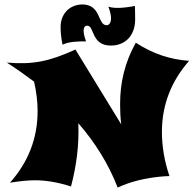

<svg xmlns="http://www.w3.org/2000/svg" viewBox="-20 -813 875 868"><path d="M835 -538C747 -544 669 -571 594 -620C544 -531 523 -439 523 -344C523 -314 524 -282 528 -251L321 -589C204 -536 131 -520 11 -530C53 -503 94 -474 134 -444C145 -396 150 -352 150 -311C150 -185 106 -78 25 13C68 6 106 2 138 2C188 2 242 11 301 30C327 -68 338 -163 334 -256C410 -169 471 -71 512 35C619 -16 746 -17 746 -17C723 -85 712 -152 712 -217C712 -340 755 -447 835 -538ZM591 -725C591 -755 590 -786 590 -786C552 -779 501 -772 470 -783C479 -759 482 -741 482 -729C482 -715 476 -699 462 -699C420 -699 439 -793 351 -793C289 -791 254 -745 254 -692C254 -645 263 -611 263 -611C292 -626 339 -626 369 -626C361 -648 358 -663 358 -674C358 -686 362 -697 374 -697C408 -697 391 -607 481 -607C548 -607 591 -654 591 -725Z"/></svg>

Font: Shojumaru
Style: Regular
Weight: 400
Designer: Astigmatic (AOETI)
Foundry: Astigmatic (AOETI)
Version: Version 1.000